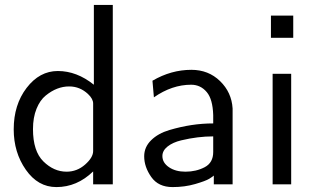

<svg xmlns="http://www.w3.org/2000/svg" viewBox="-20 -742 1275 773"><path d="M35.2 -221.2Q35.2 -320.3 87.2 -388.2Q139.2 -456.1 212.9 -456.1Q289.1 -456.1 357.9 -400.9V-722.2H434.1V0H355V-51.8Q290 11.2 207 11.2Q132.8 11.2 84 -58.6Q35.2 -128.4 35.2 -221.2ZM112.8 -222.2Q112.8 -133.3 154.8 -92Q196.8 -50.8 248 -50.8Q290 -50.8 322.5 -79.3Q355 -107.9 355 -133.8V-325.2Q355 -344.2 334 -363.8Q301.8 -393.6 259.8 -394H257.8Q233.9 -394 210.4 -385Q187 -376 164.1 -357.4Q141.1 -338.9 127 -304Q112.8 -269 112.8 -222.2Z M560.5 -112.8Q560.5 -149.9 588.6 -177.5Q616.7 -205.1 662.1 -218.5Q707.5 -231.9 751 -238.5Q794.4 -245.1 838.4 -245.1V-278.8Q836.4 -342.8 812.5 -371.1Q787.6 -400.9 749.5 -400.9Q672.4 -400.9 599.6 -350.1L593.8 -417Q668.9 -460.9 750.5 -460.9Q819.3 -460.9 866 -415.5Q912.6 -370.1 916.5 -305.2V0H840.8V-35.2Q836.9 -31.2 822.3 -22.2Q807.6 -13.2 765.6 -1Q723.6 11.2 674.8 11.2Q617.7 11.2 589.1 -29.3Q560.5 -69.8 560.5 -112.8ZM633.8 -113.8Q633.8 -86.9 660.2 -68.8Q686.5 -50.8 726.6 -50.8Q769.5 -50.8 804 -68.8Q838.4 -86.9 838.4 -129.9V-192.9Q807.6 -192.9 775.6 -189Q743.7 -185.1 709.7 -177Q675.8 -168.9 654.8 -152.3Q633.8 -135.7 633.8 -113.8Z M1070.8 -589.8V-679.2H1160.6V-589.8ZM1077.6 0V-444.8H1152.3V0Z"/></svg>

Font: CMU Sans Serif
Style: Medium
Weight: 500
Version: Version 0.7.0